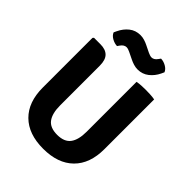

<svg xmlns="http://www.w3.org/2000/svg" viewBox="-254 -1035 1181 1181"><g transform="rotate(45 336.0 -445.0)"><path d="M604.5 -250.5Q604.5 -124 534.2 -54.8Q464 14.5 336 14.5Q208.5 14.5 138.5 -54.8Q68.5 -124 68.5 -250.5V-682.5L75 -689.5H131Q175.5 -689.5 198.5 -666.5Q221.5 -643.5 221.5 -592.5V-249Q221.5 -178.5 248 -142.8Q274.5 -107 336.5 -107Q398 -107 424.8 -142.8Q451.5 -178.5 451.5 -249V-683Q470 -686.5 490.2 -687.5Q510.5 -688.5 526 -688.5Q540.5 -688.5 563.2 -687.5Q586 -686.5 604.5 -683ZM288.5 -781.5Q281 -785 273 -787.8Q265 -790.5 257 -790.5Q248 -790.5 238.2 -784.8Q228.5 -779 220 -766.5L211 -753.5Q189.5 -754 167 -766.2Q144.5 -778.5 136.5 -798.5L145 -816.5Q163 -855 193.5 -879.2Q224 -903.5 266 -903.5Q284 -903.5 301 -898.2Q318 -893 332 -886L379 -863Q386.5 -859.5 394.8 -856.8Q403 -854 411 -854Q420 -854 429.5 -859.5Q439 -865 448 -878L457 -890.5Q478.5 -890.5 501 -878Q523.5 -865.5 531.5 -846L523 -827.5Q505 -789.5 474 -765.2Q443 -741 402 -741Q384 -741 366.5 -746.5Q349 -752 336 -758.5Z"/></g></svg>

Font: Signika Negative SC
Style: Bold
Weight: 700
Designer: Anna Giedryś
Foundry: Anna Giedryś
Version: Version 2.000; ttfautohint (v1.8.3) -l 8 -r 50 -G 200 -x 9 -